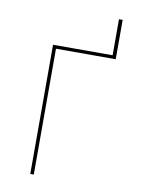

<svg xmlns="http://www.w3.org/2000/svg" viewBox="-100 -1008 800 1076"><g transform="rotate(10 300.0 -470.0)"><path d="M149 0V-735H488V-940H509V-716H169V0Z"/></g></svg>

Font: Iosevka Curly Thin Extended
Style: Regular
Weight: 100
Width: 7
Monospace: yes
Designer: Belleve Invis
Foundry: Belleve Invis
Version: Version 11.1.0; ttfautohint (v1.8.3)